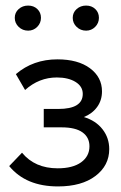

<svg xmlns="http://www.w3.org/2000/svg" viewBox="-20 -661 433 689"><path d="M372 -126Q372 -67 322.5 -29.5Q273 8 188 8Q73 8 13 -65L59 -113Q105 -57 187 -57Q241 -57 271 -78.5Q301 -100 301 -136Q301 -168 276 -186Q251 -204 201 -204H137V-270H189Q277 -270 277 -324Q277 -351 251 -367Q225 -383 184 -383Q120 -383 70 -338L37 -395Q99 -448 186 -448Q260 -448 303 -416Q346 -384 346 -333Q346 -301 328.5 -277Q311 -253 281 -241Q324 -228 348 -197Q372 -166 372 -126ZM33 -597Q33 -616 47 -628.5Q61 -641 81 -641Q101 -641 114 -628.5Q127 -616 127 -597Q127 -578 113.5 -564.5Q100 -551 81 -551Q61 -551 47 -564.5Q33 -578 33 -597ZM241 -597Q241 -616 255 -628.5Q269 -641 289 -641Q309 -641 322 -628.5Q335 -616 335 -597Q335 -578 321.5 -564.5Q308 -551 289 -551Q269 -551 255 -564.5Q241 -578 241 -597Z"/></svg>

Font: Tilda Sans
Style: Regular
Weight: 400
Designer: ParaType Ltd
Foundry: ParaType Ltd
Version: Version 1.002W